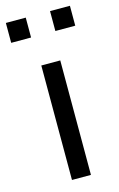

<svg xmlns="http://www.w3.org/2000/svg" viewBox="-120 -753 499 802"><g transform="rotate(-15 129.5 -352.5)"><path d="M170 0H88V-495H170ZM77 -619H-9V-705H77ZM268 -619H182V-705H268Z"/></g></svg>

Font: Inria Sans
Style: Regular
Weight: 400
Designer: Black Foundry Team
Foundry: Black Foundry
Version: Version 1.2; ttfautohint (v1.8.3)